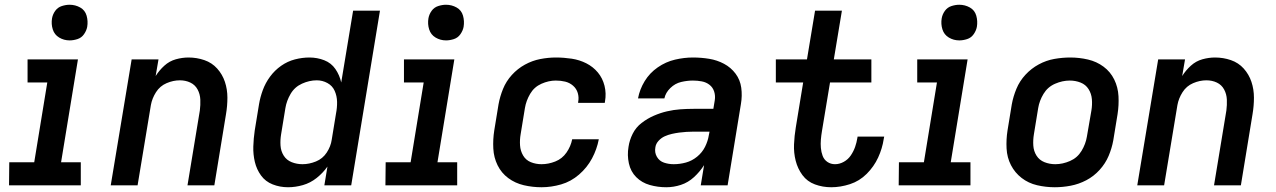

<svg xmlns="http://www.w3.org/2000/svg" viewBox="-20 -780 5368 808"><path d="M18 0H320V-97H237L308 -530H96V-433H179L124 -97H19ZM273 -610Q289 -610 306 -615.5Q323 -621 333.5 -636Q344 -651 347 -667Q351 -691 344.5 -714Q338 -737 317.5 -748.5Q297 -760 273 -760Q257 -760 240 -754.5Q223 -749 212.5 -734.5Q202 -720 199 -703Q195 -679 202 -656.5Q209 -634 229 -622Q249 -610 273 -610Z M446 0H559L615 -338Q620 -366 636.5 -392Q653 -418 681 -430Q709 -442 737 -442Q761 -442 781 -432.5Q801 -423 811.5 -403.5Q822 -384 823 -361Q824 -338 821 -315L769 0H882L931 -299Q937 -334 937 -369Q937 -404 926.5 -435.5Q916 -467 894 -491.5Q872 -516 840 -527Q808 -538 773 -538Q747 -538 720 -530.5Q693 -523 671.5 -503.5Q650 -484 635 -460L647 -530H534Z M1192 8Q1223 8 1254.5 -1Q1286 -10 1312.5 -31Q1339 -52 1358 -79L1345 0H1458L1579 -735H1466L1416 -433Q1409 -464 1391.5 -489.5Q1374 -515 1344.5 -526.5Q1315 -538 1282 -538Q1252 -538 1221 -530Q1190 -522 1163 -503Q1136 -484 1116.5 -457.5Q1097 -431 1086 -401Q1075 -371 1070 -341L1052 -231Q1047 -197 1046 -163.5Q1045 -130 1052.5 -98.5Q1060 -67 1078.5 -41.5Q1097 -16 1127.5 -4Q1158 8 1192 8ZM1253 -89Q1229 -89 1207.5 -97.5Q1186 -106 1174 -125Q1162 -144 1160.5 -167.5Q1159 -191 1163 -215L1181 -325Q1186 -356 1203 -385Q1220 -414 1251 -428Q1282 -442 1313 -442Q1337 -442 1358 -430.5Q1379 -419 1388.5 -397.5Q1398 -376 1398.5 -351.5Q1399 -327 1394 -302L1376 -192Q1372 -164 1355 -138Q1338 -112 1309.5 -100.5Q1281 -89 1253 -89Z M1602 0H1904V-97H1821L1892 -530H1680V-433H1763L1708 -97H1603ZM1857 -610Q1873 -610 1890 -615.5Q1907 -621 1917.5 -636Q1928 -651 1931 -667Q1935 -691 1928.5 -714Q1922 -737 1901.5 -748.5Q1881 -760 1857 -760Q1841 -760 1824 -754.5Q1807 -749 1796.5 -734.5Q1786 -720 1783 -703Q1779 -679 1786 -656.5Q1793 -634 1813 -622Q1833 -610 1857 -610Z M2259 8Q2300 8 2341.5 -4Q2383 -16 2417 -45.5Q2451 -75 2471.5 -113.5Q2492 -152 2500 -194H2388Q2382 -164 2364 -138Q2346 -112 2317 -100.5Q2288 -89 2259 -89Q2235 -89 2214 -97.5Q2193 -106 2181.5 -125.5Q2170 -145 2168.5 -168.5Q2167 -192 2171 -215L2189 -325Q2194 -356 2211 -385Q2228 -414 2258.5 -427.5Q2289 -441 2319 -441Q2340 -441 2358.5 -436.5Q2377 -432 2391.5 -419.5Q2406 -407 2411.5 -388.5Q2417 -370 2413 -350V-347H2525Q2526 -350 2526 -353Q2532 -387 2524 -419Q2516 -451 2496 -475Q2476 -499 2447.5 -513.5Q2419 -528 2386 -533Q2353 -538 2319 -538Q2287 -538 2253.5 -531.5Q2220 -525 2189 -508Q2158 -491 2134 -464.5Q2110 -438 2097 -406Q2084 -374 2078 -341L2060 -231Q2054 -193 2056 -155Q2058 -117 2074 -84.5Q2090 -52 2119 -30.5Q2148 -9 2184.5 -0.5Q2221 8 2259 8Z M2784 8Q2815 8 2845.5 -2Q2876 -12 2900.5 -34.5Q2925 -57 2943 -85L2929 0H3042L3098 -342Q3104 -377 3099.5 -410.5Q3095 -444 3075.5 -470Q3056 -496 3027 -511.5Q2998 -527 2964.5 -532.5Q2931 -538 2896 -538Q2859 -538 2820.5 -529Q2782 -520 2748 -496.5Q2714 -473 2693 -438.5Q2672 -404 2665 -366H2776Q2781 -390 2801 -409.5Q2821 -429 2846.5 -435Q2872 -441 2896 -441Q2915 -441 2933.5 -437.5Q2952 -434 2966 -423Q2980 -412 2985.5 -394.5Q2991 -377 2988 -358L2982 -322H2899Q2871 -322 2843 -320Q2815 -318 2787 -311.5Q2759 -305 2731.5 -293Q2704 -281 2680 -262.5Q2656 -244 2642.5 -217Q2629 -190 2625 -162Q2619 -127 2626.5 -92.5Q2634 -58 2657.5 -34.5Q2681 -11 2714.5 -1.5Q2748 8 2784 8ZM2815 -89Q2794 -89 2774.5 -95.5Q2755 -102 2744.5 -120Q2734 -138 2738 -160Q2740 -175 2751.5 -187.5Q2763 -200 2777.5 -206.5Q2792 -213 2807.5 -216.5Q2823 -220 2838 -222Q2853 -224 2868.5 -225Q2884 -226 2899 -226H2966L2963 -211Q2959 -186 2947 -162Q2935 -138 2913.5 -120.5Q2892 -103 2866.5 -96Q2841 -89 2815 -89Z M3478 8Q3517 8 3557 -5Q3597 -18 3627.5 -48.5Q3658 -79 3675.5 -117Q3693 -155 3699 -195Q3700 -200 3701 -205H3589L3588 -199Q3585 -180 3578.5 -161.5Q3572 -143 3560.5 -126Q3549 -109 3531 -99Q3513 -89 3494 -89Q3476 -89 3462 -98.5Q3448 -108 3442 -124Q3436 -140 3434.5 -157.5Q3433 -175 3434.5 -192.5Q3436 -210 3439 -228L3473 -433H3647V-530H3489L3523 -735H3410L3376 -530H3245V-433H3360L3329 -244Q3323 -208 3321.5 -172.5Q3320 -137 3328.5 -103.5Q3337 -70 3357 -43Q3377 -16 3409.5 -4Q3442 8 3478 8Z M3762 0H4064V-97H3981L4052 -530H3840V-433H3923L3868 -97H3763ZM4017 -610Q4033 -610 4050 -615.5Q4067 -621 4077.5 -636Q4088 -651 4091 -667Q4095 -691 4088.5 -714Q4082 -737 4061.5 -748.5Q4041 -760 4017 -760Q4001 -760 3984 -754.5Q3967 -749 3956.5 -734.5Q3946 -720 3943 -703Q3939 -679 3946 -656.5Q3953 -634 3973 -622Q3993 -610 4017 -610Z M4419 8Q4452 8 4486 1.5Q4520 -5 4551.5 -21.5Q4583 -38 4607.5 -65Q4632 -92 4645.5 -124Q4659 -156 4665 -189L4683 -299Q4689 -337 4687 -375Q4685 -413 4669 -445.5Q4653 -478 4624 -499.5Q4595 -521 4558.5 -529.5Q4522 -538 4484 -538Q4451 -538 4417 -532Q4383 -526 4351.5 -509Q4320 -492 4295.5 -465.5Q4271 -439 4257.5 -406.5Q4244 -374 4238 -341L4220 -231Q4214 -193 4216 -155Q4218 -117 4234.5 -85Q4251 -53 4279.5 -31Q4308 -9 4344.5 -0.5Q4381 8 4419 8ZM4421 -89Q4397 -89 4375.5 -97.5Q4354 -106 4342 -125Q4330 -144 4328.5 -167.5Q4327 -191 4331 -215L4349 -325Q4354 -356 4371.5 -385Q4389 -414 4420 -427.5Q4451 -441 4482 -441Q4506 -441 4527.5 -432.5Q4549 -424 4561 -405Q4573 -386 4575 -362.5Q4577 -339 4573 -315L4554 -205Q4549 -174 4531.5 -145Q4514 -116 4483 -102.5Q4452 -89 4421 -89Z M4766 0H4879L4935 -338Q4940 -366 4956.5 -392Q4973 -418 5001 -430Q5029 -442 5057 -442Q5081 -442 5101 -432.5Q5121 -423 5131.5 -403.5Q5142 -384 5143 -361Q5144 -338 5141 -315L5089 0H5202L5251 -299Q5257 -334 5257 -369Q5257 -404 5246.5 -435.5Q5236 -467 5214 -491.5Q5192 -516 5160 -527Q5128 -538 5093 -538Q5067 -538 5040 -530.5Q5013 -523 4991.5 -503.5Q4970 -484 4955 -460L4967 -530H4854Z"/></svg>

Font: Iosevka Sparkle SmBdObl
Style: Regular
Weight: 600
Italic angle: -9°
Designer: Belleve Invis
Foundry: Belleve Invis
Version: Version 4.5.0; ttfautohint (v1.8.3)